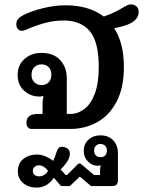

<svg xmlns="http://www.w3.org/2000/svg" viewBox="-20 -585 686 871"><path d="M100 -28Q100 -68 151 -68H173V-112Q173 -130 177 -150Q169 -147 159 -147Q119 -147 89.5 -173.5Q60 -200 60 -245Q60 -290 91 -317.5Q122 -345 169 -345Q223 -345 253 -312.5Q283 -280 283 -229V-68H298Q332 -68 361.5 -89.5Q391 -111 409.5 -158.5Q428 -206 428 -281Q428 -396 387 -444Q346 -492 269 -492Q231 -492 195 -483.5Q159 -475 114 -457Q110 -455 98 -450Q86 -445 79 -445Q71 -445 62.5 -452Q54 -459 54 -475Q54 -490 62.5 -499.5Q71 -509 87 -517Q123 -535 175.5 -548Q228 -561 277 -561Q383 -561 451 -510Q498 -526 542 -553Q550 -558 558 -561.5Q566 -565 573 -565Q590 -565 599.5 -555.5Q609 -546 609 -531Q609 -495 563 -475Q536 -464 498 -457Q542 -390 542 -281Q542 -187 509 -124Q476 -61 420.5 -30.5Q365 0 298 0H123Q114 0 107 -7Q100 -14 100 -28ZM213 -246Q213 -268 200.5 -280.5Q188 -293 168 -293Q149 -293 136 -280.5Q123 -268 123 -246Q123 -224 136 -211.5Q149 -199 168 -199Q188 -199 200.5 -211.5Q213 -224 213 -246ZM61 192Q61 156 86 136Q111 116 148 116Q168 116 188 125Q208 134 221 145Q231 125 236 106Q240 94 245 87.5Q250 81 260 81Q276 81 286.5 89Q297 97 297 111Q297 125 290 139Q279 160 255 184L278 209H284L336 157H345L407 209H434V187Q434 176 437 164Q433 167 424 167Q398 167 379 147.5Q360 128 360 100Q360 68 381.5 48.5Q403 29 435 29Q472 29 493.5 51.5Q515 74 515 109V233Q515 259 490 259H393L342 216L297 259H257L224 221Q213 240 192.5 253Q172 266 146 266Q110 266 85.5 246Q61 226 61 192ZM465 97Q465 84 456.5 76Q448 68 435 68Q424 68 415.5 76Q407 84 407 97Q407 112 415 120Q423 128 435 128Q449 128 457 120.5Q465 113 465 97ZM198 190Q191 180 180 172.5Q169 165 157 165Q145 165 137 172Q129 179 129 190Q129 202 137 208.5Q145 215 157 215Q183 215 198 190Z"/></svg>

Font: MaitreeSemiBold
Style: Regular
Weight: 600
Designer: CadsonDemak Team
Foundry: CadsonDemak
Version: Version 1.000